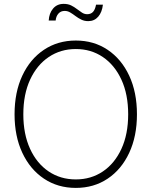

<svg xmlns="http://www.w3.org/2000/svg" viewBox="-20 -942 767 972"><path d="M363.8 9.3Q272.5 9.3 202.4 -37.6Q132.3 -84.5 93 -168.5Q53.7 -252.4 53.7 -363.3Q53.7 -475.1 93 -559.1Q132.3 -643.1 202.4 -689.9Q272.5 -736.8 363.8 -736.8Q455.1 -736.8 524.9 -689.9Q594.7 -643.1 634 -559.1Q673.3 -475.1 673.3 -363.3Q673.3 -252 634 -168Q594.7 -84 524.9 -37.4Q455.1 9.3 363.8 9.3ZM363.8 -33.7Q440.9 -33.7 500.7 -74Q560.5 -114.3 594.7 -188.5Q628.9 -262.7 628.9 -363.3Q628.9 -464.4 594.7 -538.6Q560.5 -612.8 500.7 -653.3Q440.9 -693.8 363.8 -693.8Q287.1 -693.8 227.1 -653.6Q167 -613.3 132.6 -539.1Q98.1 -464.8 98.1 -363.3Q98.1 -263.2 132.1 -189Q166 -114.7 226.1 -74.2Q286.1 -33.7 363.8 -33.7ZM426.8 -835Q407.2 -835 391.4 -842.8Q375.5 -850.6 362.1 -860.8Q348.6 -871.1 335.4 -878.9Q322.3 -886.7 307.6 -886.7Q287.6 -886.7 275.6 -873Q263.7 -859.4 261.7 -837.9H226.6Q228.5 -874.5 248.5 -898.4Q268.6 -922.4 302.2 -922.4Q324.2 -922.4 340.1 -914.6Q356 -906.7 369.1 -896.5Q382.3 -886.2 394.8 -878.2Q407.2 -870.1 421.4 -870.1Q439.5 -870.1 450.4 -881.3Q461.4 -892.6 466.3 -918.5H501Q496.6 -879.9 477.1 -857.4Q457.5 -835 426.8 -835Z"/></svg>

Font: Inter 24pt ExtraLight
Style: Regular
Weight: 250
Designer: Rasmus Andersson
Foundry: rsms
Version: Version 4.001;git-66647c0bb